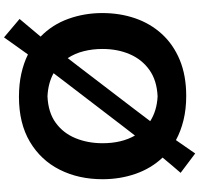

<svg xmlns="http://www.w3.org/2000/svg" viewBox="-38 -851 976 940"><g transform="rotate(90 450.0 -381.0)"><path d="M163.1 87.4 72.8 11.2Q118.2 -42 159.2 -91.8Q100.6 -148.9 72.3 -227.5Q43.9 -306.2 43.9 -394Q43.9 -480.5 69.6 -554.9Q95.2 -629.4 146.5 -685.5Q197.8 -741.7 273.7 -773.2Q349.6 -804.7 449.7 -804.7Q513.7 -804.7 567.9 -791.5Q622.1 -778.3 666 -754.4Q699.7 -801.8 731.4 -848.6L826.2 -777.3Q787.6 -732.9 751.5 -689Q804.2 -633.3 830.8 -557.4Q857.4 -481.4 857.4 -395Q857.4 -277.8 810.8 -185.3Q764.2 -92.8 674.1 -39.3Q584 14.2 454.1 14.2Q392.6 14.2 340.8 2.7Q289.1 -8.8 246.6 -29.8Q225.6 -0.5 204.8 28.6Q184.1 57.6 163.1 87.4ZM219.7 -395Q219.7 -346.2 230.7 -302.7Q241.7 -259.3 264.6 -224.6Q281.2 -246.1 299.3 -269.5L516.6 -553.7Q531.2 -573.2 545.4 -591.8Q559.6 -610.4 573.2 -628.4Q522 -661.1 451.7 -664.6Q374 -661.1 322.5 -624.5Q271 -587.9 245.4 -528.3Q219.7 -468.8 219.7 -395ZM451.7 -125.5Q530.8 -128.9 581.5 -166Q632.3 -203.1 656.7 -263.2Q681.2 -323.2 681.2 -395Q681.2 -488.3 643.6 -553.7Q621.6 -525.9 597.2 -493.7L377 -206.1Q357.9 -181.2 338.4 -155.3Q387.2 -128.4 451.7 -125.5Z"/></g></svg>

Font: Pinar-FD Bold
Style: Regular
Weight: 700
Designer: Amin Abedi
Version: Version 3.000